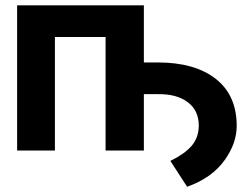

<svg xmlns="http://www.w3.org/2000/svg" viewBox="-20 -566 932 722"><path d="M574.7 -211.9H421.4V-331.1H574.7Q712.4 -331.1 791.3 -269.5Q870.1 -208 870.1 -92.3Q870.1 -28.3 826.2 34.2Q777.3 103.5 683.6 136.2L620.6 39.1Q672.9 13.7 699.7 -16.6Q726.6 -46.9 727.5 -92.3Q728 -149.9 686.5 -181.4Q645 -212.9 574.7 -211.9ZM186.5 0H44.4V-545.9H521V0H377V-426.8H186.5Z"/></svg>

Font: Inter Tight Stencil
Style: Bold
Weight: 700
Designer: Rasmus Andersson
Foundry: rsms
Version: Version 3.004;Glyphs 3.1.2 (3151)